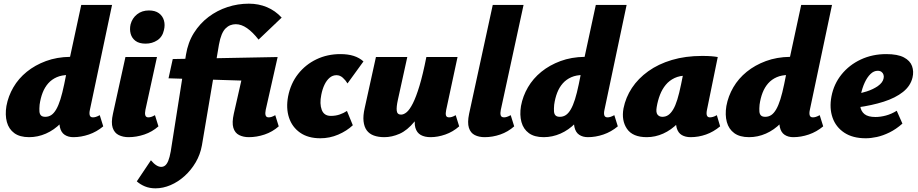

<svg xmlns="http://www.w3.org/2000/svg" viewBox="-20 -738 5004 1047"><path d="M139 10Q88 10 58 -12Q28 -34 17.5 -72.5Q7 -111 15 -160Q25 -214 53 -262Q81 -310 126 -346.5Q171 -383 230.5 -405Q290 -427 362 -428L423 -711H591L470 -138Q466 -120 469.5 -109Q473 -98 487 -98Q494 -98 502.5 -100.5Q511 -103 524 -110L543 -49Q507 -19 464.5 -4.5Q422 10 380 10Q352 10 332.5 -3Q313 -16 306.5 -45Q300 -74 308 -120L334 -249L421 -277Q405 -210 377 -157Q349 -104 312 -66.5Q275 -29 230.5 -9.5Q186 10 139 10ZM227 -101Q245 -101 259.5 -110.5Q274 -120 286.5 -141.5Q299 -163 309.5 -196.5Q320 -230 330 -278L350 -377L434 -329H353Q317 -329 289.5 -317Q262 -305 243 -283.5Q224 -262 212.5 -232.5Q201 -203 196 -167Q194 -145 195 -130.5Q196 -116 203.5 -108.5Q211 -101 227 -101Z M681 10Q651 10 627.5 -1.5Q604 -13 594.5 -41Q585 -69 596 -118L664 -427H836L773 -139Q769 -120 772.5 -109Q776 -98 789 -98Q796 -98 804.5 -100.5Q813 -103 825 -110L844 -49Q810 -19 767 -4.5Q724 10 681 10ZM774 -500Q739 -500 719 -515Q699 -530 692.5 -554Q686 -578 692 -605Q701 -639 727.5 -660Q754 -681 792 -681Q826 -681 846.5 -666Q867 -651 874 -626.5Q881 -602 874 -574Q866 -537 838 -518.5Q810 -500 774 -500Z M828 289Q796 289 770.5 278.5Q745 268 726 251L803 136Q818 154 832 163Q846 172 859 172Q871 172 880.5 164.5Q890 157 897.5 139Q905 121 911 88L994 -439Q1005 -507 1037.5 -558.5Q1070 -610 1117 -645.5Q1164 -681 1220.5 -699.5Q1277 -718 1337 -718Q1390 -718 1435.5 -699Q1481 -680 1516 -642L1390 -522Q1358 -563 1327 -584.5Q1296 -606 1266 -606Q1250 -606 1236 -600.5Q1222 -595 1210 -583Q1198 -571 1189 -549.5Q1180 -528 1174 -495L1081 55Q1072 105 1047 147.5Q1022 190 986.5 222Q951 254 910 271.5Q869 289 828 289ZM899 -311 922 -416 1494 -427 1446 -294ZM1337 10Q1307 10 1284 -1.5Q1261 -13 1252.5 -41Q1244 -69 1255 -118L1312 -369L1494 -427L1429 -139Q1425 -120 1428.5 -109Q1432 -98 1445 -98Q1452 -98 1460.5 -100.5Q1469 -103 1481 -110L1500 -49Q1466 -19 1423 -4.5Q1380 10 1337 10Z M1727 16Q1660 16 1616.5 -14.5Q1573 -45 1556 -96.5Q1539 -148 1551 -212Q1565 -283 1605.5 -334.5Q1646 -386 1705.5 -414.5Q1765 -443 1836 -443Q1878 -443 1909 -433Q1940 -423 1962 -403L1875 -283Q1865 -300 1849.5 -314Q1834 -328 1815 -328Q1794 -328 1777.5 -314Q1761 -300 1749.5 -276Q1738 -252 1732 -221Q1722 -172 1734.5 -139Q1747 -106 1784 -106Q1810 -106 1832 -113.5Q1854 -121 1872 -133L1904 -55Q1871 -24 1824.5 -4Q1778 16 1727 16Z M2076 10Q2043 10 2018.5 1Q1994 -8 1980 -27Q1966 -46 1962.5 -76.5Q1959 -107 1969 -150L2030 -427H2201L2150 -195Q2141 -155 2143.5 -134Q2146 -113 2167 -113Q2182 -113 2198 -126.5Q2214 -140 2231.5 -174.5Q2249 -209 2267.5 -270Q2286 -331 2305 -427H2373Q2347 -293 2313 -207.5Q2279 -122 2240 -74.5Q2201 -27 2159 -8.5Q2117 10 2076 10ZM2328 10Q2296 10 2274.5 -2Q2253 -14 2245 -41.5Q2237 -69 2247 -117L2310 -427H2475L2413 -138Q2409 -119 2412 -108.5Q2415 -98 2429 -98Q2436 -98 2444.5 -100.5Q2453 -103 2465 -110L2484 -49Q2450 -19 2408.5 -4.5Q2367 10 2328 10Z M2623 10Q2592 10 2569 -1.5Q2546 -13 2537 -41Q2528 -69 2538 -117L2667 -711H2835L2711 -139Q2707 -120 2710.5 -109Q2714 -98 2729 -98Q2735 -98 2743.5 -100.5Q2752 -103 2765 -110L2784 -49Q2750 -19 2708 -4.5Q2666 10 2623 10Z M2945 10Q2894 10 2864 -12Q2834 -34 2823.5 -72.5Q2813 -111 2821 -160Q2831 -214 2859 -262Q2887 -310 2932 -346.5Q2977 -383 3036.5 -405Q3096 -427 3168 -428L3229 -711H3397L3276 -138Q3272 -120 3275.5 -109Q3279 -98 3293 -98Q3300 -98 3308.5 -100.5Q3317 -103 3330 -110L3349 -49Q3313 -19 3270.5 -4.5Q3228 10 3186 10Q3158 10 3138.5 -3Q3119 -16 3112.5 -45Q3106 -74 3114 -120L3140 -249L3227 -277Q3211 -210 3183 -157Q3155 -104 3118 -66.5Q3081 -29 3036.5 -9.5Q2992 10 2945 10ZM3033 -101Q3051 -101 3065.5 -110.5Q3080 -120 3092.5 -141.5Q3105 -163 3115.5 -196.5Q3126 -230 3136 -278L3156 -377L3240 -329H3159Q3123 -329 3095.5 -317Q3068 -305 3049 -283.5Q3030 -262 3018.5 -232.5Q3007 -203 3002 -167Q3000 -145 3001 -130.5Q3002 -116 3009.5 -108.5Q3017 -101 3033 -101Z M3507 10Q3430 10 3399 -35.5Q3368 -81 3380 -147Q3392 -207 3426 -258.5Q3460 -310 3515 -349.5Q3570 -389 3644 -411Q3718 -433 3808 -433Q3838 -433 3857.5 -431.5Q3877 -430 3894 -427L3835 -138Q3827 -98 3851 -98Q3858 -98 3867.5 -100.5Q3877 -103 3889 -110L3907 -49Q3871 -19 3830 -4.5Q3789 10 3746 10Q3718 10 3698 -1.5Q3678 -13 3670 -40.5Q3662 -68 3671 -117L3698 -249L3784 -277Q3769 -210 3741.5 -157Q3714 -104 3677 -66.5Q3640 -29 3596.5 -9.5Q3553 10 3507 10ZM3592 -101Q3610 -101 3624 -110.5Q3638 -120 3650.5 -140.5Q3663 -161 3673.5 -195Q3684 -229 3694 -278L3714 -377L3772 -320Q3760 -324 3749 -325Q3738 -326 3726 -326Q3687 -326 3658.5 -312.5Q3630 -299 3610.5 -275.5Q3591 -252 3579 -221Q3567 -190 3561 -154Q3556 -125 3565.5 -113Q3575 -101 3592 -101Z M4065 10Q4014 10 3984 -12Q3954 -34 3943.5 -72.5Q3933 -111 3941 -160Q3951 -214 3979 -262Q4007 -310 4052 -346.5Q4097 -383 4156.5 -405Q4216 -427 4288 -428L4349 -711H4517L4396 -138Q4392 -120 4395.5 -109Q4399 -98 4413 -98Q4420 -98 4428.5 -100.5Q4437 -103 4450 -110L4469 -49Q4433 -19 4390.5 -4.5Q4348 10 4306 10Q4278 10 4258.5 -3Q4239 -16 4232.5 -45Q4226 -74 4234 -120L4260 -249L4347 -277Q4331 -210 4303 -157Q4275 -104 4238 -66.5Q4201 -29 4156.5 -9.5Q4112 10 4065 10ZM4153 -101Q4171 -101 4185.5 -110.5Q4200 -120 4212.5 -141.5Q4225 -163 4235.5 -196.5Q4246 -230 4256 -278L4276 -377L4360 -329H4279Q4243 -329 4215.5 -317Q4188 -305 4169 -283.5Q4150 -262 4138.5 -232.5Q4127 -203 4122 -167Q4120 -145 4121 -130.5Q4122 -116 4129.5 -108.5Q4137 -101 4153 -101Z M4701 16Q4630 16 4584 -14.5Q4538 -45 4520 -96.5Q4502 -148 4514 -212Q4527 -280 4569 -332Q4611 -384 4674 -413.5Q4737 -443 4813 -443Q4875 -443 4909 -425Q4943 -407 4953.5 -377.5Q4964 -348 4956 -315Q4945 -269 4904 -236.5Q4863 -204 4799 -183.5Q4735 -163 4654 -152L4637 -223Q4671 -228 4706.5 -239.5Q4742 -251 4767.5 -269Q4793 -287 4798 -309Q4801 -320 4798 -330Q4795 -340 4787 -346Q4779 -352 4766 -352Q4745 -352 4727 -334.5Q4709 -317 4695.5 -288Q4682 -259 4674 -221Q4667 -186 4671 -158.5Q4675 -131 4694.5 -115.5Q4714 -100 4754 -100Q4781 -100 4811 -108Q4841 -116 4870 -134L4901 -64Q4866 -33 4830 -15.5Q4794 2 4761.5 9Q4729 16 4701 16Z"/></svg>

Font: Ysabeau Black
Style: Italic
Weight: 900
Italic angle: -12°
Version: Version 2.000;gftools[0.9.27.dev2+g8671c4b]